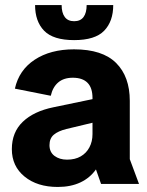

<svg xmlns="http://www.w3.org/2000/svg" viewBox="-20 -730 585 762"><path d="M209.3 12Q127.9 12 77.5 -29.2Q27 -70.3 27 -138.1Q27 -205.2 70.6 -246.8Q114.1 -288.4 192.1 -304.3L396.1 -346.7V-254.6L243.8 -218.1Q211.1 -210.1 193.7 -195.5Q176.4 -180.9 176.4 -153.9Q176.4 -126.1 196.4 -111.2Q216.4 -96.4 246 -96.4Q278.2 -96.4 300.5 -109.4Q322.8 -122.3 334.9 -145.3Q347.1 -168.3 347.1 -197.7V-341.1Q347.1 -381.5 327.3 -401.5Q307.4 -421.5 268.8 -421.5Q233 -421.5 211.1 -402.9Q189.2 -384.3 181.5 -349.9L39.1 -378.2Q55.3 -451.9 117.7 -493Q180.1 -534.2 273.8 -534.2Q386.6 -534.2 440.9 -480Q495.1 -425.9 495.1 -329.8V-98.3L531.7 0H381.1L360.8 -57.6Q337.3 -24.1 299 -6Q260.7 12 209.3 12ZM274.3 -570.8Q191.3 -570.8 155.2 -607.9Q119.2 -645.1 119.2 -710H224.6Q224.6 -679.3 237.1 -662.5Q249.5 -645.8 274.3 -645.8Q299.3 -645.8 311.6 -662.5Q323.9 -679.3 323.9 -710H429.4Q429.4 -645.1 393.3 -607.9Q357.3 -570.8 274.3 -570.8Z"/></svg>

Font: TikTok Sans Light
Style: Regular
Weight: 300
Version: Version 4.000